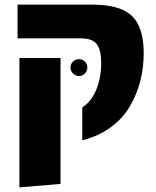

<svg xmlns="http://www.w3.org/2000/svg" viewBox="-20 -590 676 831"><path d="M336 17V-125Q376 -151 397 -202.5Q418 -254 418 -318Q418 -372 399.5 -398Q381 -424 329 -424H56V-570H378Q500 -570 551 -521Q602 -472 602 -360Q602 -298 587.5 -240.5Q573 -183 542.5 -130.5Q512 -78 459 -39Q406 0 336 17ZM64 221V-339H242V206ZM285 -297Q285 -313 296 -323.5Q307 -334 322 -334Q337 -334 347.5 -323.5Q358 -313 358 -297Q358 -283 347.5 -272Q337 -261 322 -261Q307 -261 296 -272Q285 -283 285 -297Z"/></svg>

Font: FiraGO ExtraBold
Style: Regular
Weight: 800
Designer: bBox Type
Foundry: bBox Type GmbH
Version: Version 1.001;PS 001.001;hotconv 1.0.88;makeotf.lib2.5.64775